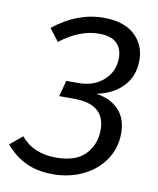

<svg xmlns="http://www.w3.org/2000/svg" viewBox="-93 -764 690 839"><g transform="rotate(10 252.0 -344.0)"><path d="M485 -543Q485 -474 442 -428Q399 -382 324 -367Q385 -360 423.5 -321.5Q462 -283 462 -215Q462 -151 427.5 -99Q393 -47 332.5 -17.5Q272 12 198 12Q130 12 79 -12Q28 -36 -12 -83L43 -129Q98 -62 199 -62Q288 -62 329.5 -106.5Q371 -151 371 -215Q371 -329 233 -329H167L186 -400H240Q308 -400 351.5 -439Q395 -478 395 -538Q395 -580 370 -604Q345 -628 292 -628Q206 -628 120 -561L78 -616Q183 -700 300 -700Q389 -700 437 -656.5Q485 -613 485 -543Z"/></g></svg>

Font: Fira Sans Book
Style: Italic
Weight: 350
Italic angle: -8°
Designer: bBox Type GmbH & Carrois Corporate GbR & Edenspiekermann AG
Foundry: bBox Type GmbH & Carrois Corporate GbR & Edenspiekermann AG
Version: Version 4.301